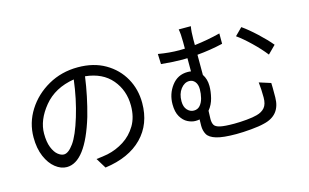

<svg xmlns="http://www.w3.org/2000/svg" viewBox="-97 -1057 2194 1362"><g transform="rotate(-15 1000.0 -376.5)"><path d="M272 -142Q305 -142 344 -196Q383 -250 421 -374.5Q459 -499 476 -638Q333 -615 253 -517.5Q173 -420 173 -321Q173 -259 189 -219Q205 -179 228 -160.5Q251 -142 272 -142ZM532 24 486 -51Q534 -56 570 -63Q635 -77 691.5 -113Q748 -149 784 -209Q820 -269 820 -354Q820 -466 752.5 -546Q685 -626 559 -639Q540 -498 500 -356Q407 -50 269 -50Q226 -50 185.5 -82Q145 -114 119.5 -173.5Q94 -233 94 -314Q94 -421 151.5 -512Q209 -603 307 -658.5Q405 -714 525 -714Q641 -714 725.5 -665Q810 -616 856 -534Q902 -452 902 -352Q902 -197 805.5 -98.5Q709 0 532 24Z M1243 -204Q1271 -204 1288.5 -224Q1306 -244 1314 -275.5Q1322 -307 1322 -340Q1322 -375 1305.5 -395Q1289 -415 1264 -415Q1228 -415 1201 -380Q1174 -345 1174 -290Q1174 -249 1194.5 -226.5Q1215 -204 1243 -204ZM1491 35Q1393 35 1344 20Q1295 5 1279.5 -22.5Q1264 -50 1264 -86L1265 -133Q1252 -130 1235 -130Q1207 -130 1177.5 -145Q1148 -160 1127.5 -194.5Q1107 -229 1107 -286Q1107 -362 1151.5 -421Q1196 -480 1269 -480Q1283 -480 1294 -478V-575L1259 -574Q1195 -574 1102 -583L1099 -658Q1181 -644 1254 -644L1294 -645V-694Q1294 -754 1287 -788H1376Q1369 -750 1369 -694V-651Q1464 -662 1558 -686V-610Q1464 -588 1369 -580V-432Q1394 -395 1394 -344Q1394 -303 1382.5 -257Q1371 -211 1342 -176Q1340 -141 1340 -115Q1340 -88 1349.5 -71.5Q1359 -55 1392 -47.5Q1425 -40 1496 -40Q1537 -40 1586 -44.5Q1635 -49 1663 -57Q1702 -67 1723 -92Q1744 -117 1744 -166Q1744 -225 1738 -278L1823 -251Q1823 -230 1824 -216V-182V-145Q1823 -13 1695 15Q1661 24 1600 29.5Q1539 35 1491 35ZM1859 -450Q1821 -499 1766 -552Q1711 -605 1667 -636L1720 -689Q1766 -657 1823 -604Q1880 -551 1916 -507Z"/></g></svg>

Font: Source Han Sans & Saira Hybrid
Style: Regular
Weight: 400
Designer: Ryoko NISHIZUKA 西塚涼子 (kana & ideographs); Paul D. Hunt (Latin, Greek & Cyrillic); Wenlong ZHANG 张文龙 (bopomofo); Sandoll 
Foundry: Adobe Systems Incorporated
Version: Version 1.00;August 2, 2021;FontCreator 13.0.0.2675 64-bit